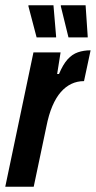

<svg xmlns="http://www.w3.org/2000/svg" viewBox="-30 -709 364 729"><path d="M-10 0 97 -510H200L187 -428H194Q209 -464 226.5 -483.5Q244 -503 266 -510.5Q288 -518 314 -518L289 -401Q263 -401 241 -390.5Q219 -380 201 -359.5Q183 -339 169 -306.5Q155 -274 146 -228L98 0ZM109 -567 78 -685V-689H173L183 -571V-567ZM230 -567 201 -685V-689H295L303 -571V-567Z"/></svg>

Font: Saira ExtraCondensed
Style: Bold Italic
Weight: 700
Width: 2
Italic angle: -12°
Designer: Hector Gatti with collaboration of the Omnibus-Type team
Foundry: Omnibus-Type
Version: Version 1.101